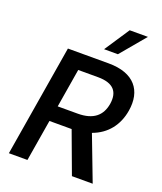

<svg xmlns="http://www.w3.org/2000/svg" viewBox="-171 -1070 992 1178"><g transform="rotate(20 325.5 -481.0)"><path d="M30.2 0H151.3L196.4 -271H340.2H341.3L441.8 0H577.4L466.3 -291.5C559.7 -325.3 616.8 -399.1 632.8 -497.2C655.5 -633.9 585.2 -727.3 417.3 -727.3H150.9ZM213.4 -372.5 255.3 -625.4H384.6C487.6 -625.4 523.4 -577.4 510.7 -497.2C497.5 -417.6 446 -372.5 343.8 -372.5ZM360.8 -799.4H451L587.7 -962.4H468.8Z"/></g></svg>

Font: Magic Ui Pro Semi Bold
Style: Italic
Weight: 600
Italic angle: -9.39999°
Designer: Stefan Endress, Andreas Faust
Version: Version 1.000;FEAKit 1.0